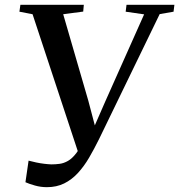

<svg xmlns="http://www.w3.org/2000/svg" viewBox="-20 -763 743 796"><path d="M174.5 13Q149 13 125 6.2Q101 -0.5 85.5 -7.5L98.5 -97Q113.5 -93 130 -89.5Q146.5 -86 163 -84Q179.5 -82 193 -81.5Q210 -81.5 227.2 -83.8Q244.5 -86 262 -96Q279.5 -106 297 -129Q314.5 -152 332.5 -194L311 -110.5L115 -704L60.5 -714.5L64.5 -743H327.5L325 -715L242 -704L346 -346L383.5 -204L352.5 -196L416.5 -342.5L577.5 -703.5L501 -714.5L504.5 -743H703L699.5 -714.5L642 -704.5L390.5 -186Q370.5 -145.5 349.5 -109.5Q328.5 -73.5 303 -45.8Q277.5 -18 246 -2.5Q214.5 13 174.5 13Z"/></svg>

Font: Merriweather 96pt Medium
Style: Italic
Weight: 500
Italic angle: -7.8°
Version: Version 2.101